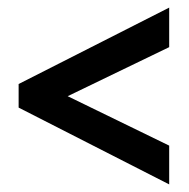

<svg xmlns="http://www.w3.org/2000/svg" viewBox="-20 -610 497 505"><path d="M425 -125 29 -327V-389L425 -590V-486L158 -357L425 -227Z"/></svg>

Font: Noto Sans Thai ExtCond SemBd
Style: Regular
Weight: 600
Width: 2
Designer: Monotype Design Team
Foundry: Monotype Imaging Inc.
Version: Version 2.002; ttfautohint (v1.8.4.7-5d5b)